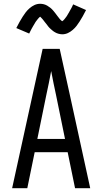

<svg xmlns="http://www.w3.org/2000/svg" viewBox="-20 -993 540 1013"><path d="M44 0 205 -735H295L349 -490L456 0H376L337 -190H163L124 0ZM323 -260 276 -490Q269 -522 262.5 -554Q256 -586 250 -618Q244 -586 237.5 -554Q231 -522 224 -490L177 -260ZM308 -812Q303 -812 298 -813Q293 -814 288.5 -815Q284 -816 279.5 -818Q275 -820 270.5 -822.5Q266 -825 262.5 -827.5Q259 -830 255.5 -833Q252 -836 248 -839.5Q244 -843 240.5 -846.5Q237 -850 234 -854Q231 -858 228.5 -861.5Q226 -865 223 -868.5Q220 -872 216.5 -876.5Q213 -881 210 -885Q207 -889 204 -892.5Q201 -896 197.5 -899.5Q194 -903 192 -905Q189 -903 187 -901Q185 -899 181.5 -895Q178 -891 177 -889.5Q176 -888 174 -885.5Q172 -883 170.5 -881Q169 -879 167 -876Q165 -873 163.5 -870Q162 -867 160 -864Q158 -861 156 -857.5Q154 -854 152 -850.5Q150 -847 147.5 -842.5Q145 -838 143 -834Q141 -830 138.5 -825Q136 -820 134 -816L66 -845Q75 -863 83.5 -878Q92 -893 100 -905.5Q108 -918 116 -928.5Q124 -939 136 -949.5Q148 -960 162 -966.5Q176 -973 192 -973Q202 -973 211.5 -970.5Q221 -968 229.5 -963Q238 -958 245.5 -952Q253 -946 259.5 -938.5Q266 -931 271 -924.5Q276 -918 283 -908.5Q290 -899 295.5 -892.5Q301 -886 308 -881Q311 -883 313 -884.5Q315 -886 318.5 -890Q322 -894 323 -895.5Q324 -897 326 -899.5Q328 -902 329.5 -904Q331 -906 333 -909Q335 -912 336.5 -915Q338 -918 340 -921Q342 -924 344 -927.5Q346 -931 348 -935Q350 -939 352.5 -943Q355 -947 357 -951Q359 -955 361.5 -960Q364 -965 366 -970L434 -940Q425 -922 416.5 -907Q408 -892 400 -879.5Q392 -867 384 -856.5Q376 -846 364 -835.5Q352 -825 338 -818.5Q324 -812 308 -812Z"/></svg>

Font: Iosevka SS18
Style: Regular
Weight: 400
Monospace: yes
Designer: Belleve Invis
Foundry: Belleve Invis
Version: Version 25.1.1; ttfautohint (v1.8.4)